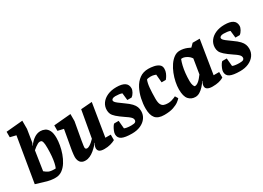

<svg xmlns="http://www.w3.org/2000/svg" viewBox="-18 -1397 2870 2098"><g transform="rotate(-30 1417.0 -348.5)"><path d="M256 12Q221 12 193.5 7.5Q166 3 154 -1L21 -41L115 -604L41 -622V-691L250 -710V-607L225 -450Q224 -443 218.5 -434.5Q213 -426 208 -421L211 -418Q229 -440 247 -457.5Q265 -475 283.5 -487.5Q302 -500 322 -506.5Q342 -513 363 -513Q391 -513 418 -500.5Q445 -488 462.5 -455Q480 -422 480 -360Q480 -321 471.5 -272Q463 -223 445.5 -173.5Q428 -124 401.5 -82Q375 -40 338.5 -14Q302 12 256 12ZM290 -75Q292 -75 297 -75Q302 -75 306 -76Q316 -99 323.5 -133.5Q331 -168 335 -213.5Q339 -259 339 -313Q339 -364 333.5 -385.5Q328 -407 319.5 -411.5Q311 -416 300 -416Q288 -416 272.5 -408Q257 -400 240.5 -387.5Q224 -375 208 -361L171 -118Q194 -98 217.5 -86.5Q241 -75 290 -75Z M632 13Q600 13 581.5 -0.5Q563 -14 555.5 -35Q548 -56 548 -78Q548 -90 550 -110Q552 -130 555 -150Q558 -170 560 -180L600 -405L527 -422V-491L742 -510V-421L702 -198Q701 -189 698 -172Q695 -155 693 -139.5Q691 -124 691 -118Q691 -107 696.5 -100.5Q702 -94 714 -94Q727 -94 745 -104.5Q763 -115 780.5 -130.5Q798 -146 810 -159L870 -497L1010 -508L943 -95H1011V-26Q984 -11 949.5 -2Q915 7 874 7Q833 7 813.5 -6.5Q794 -20 794 -50Q794 -58 798.5 -72.5Q803 -87 817 -103L814 -105Q804 -93 785.5 -73.5Q767 -54 743 -34Q719 -14 690.5 -0.5Q662 13 632 13Z M1220 12Q1132 12 1092.5 -8Q1053 -28 1053 -74Q1053 -92 1063.5 -117.5Q1074 -143 1087 -162.5Q1100 -182 1108 -182H1161L1170 -83Q1175 -78 1200 -73.5Q1225 -69 1256 -69Q1295 -69 1307 -78Q1319 -87 1319 -100Q1319 -111 1315 -121Q1311 -131 1296 -145Q1281 -159 1246 -182Q1187 -222 1157 -249Q1127 -276 1117 -298.5Q1107 -321 1107 -347Q1107 -396 1134 -433.5Q1161 -471 1209.5 -492.5Q1258 -514 1322 -514Q1392 -514 1426.5 -491Q1461 -468 1461 -421Q1461 -400 1446 -373Q1431 -346 1411 -332H1357L1347 -422Q1333 -428 1310 -431Q1287 -434 1265 -434Q1240 -434 1227.5 -426Q1215 -418 1215 -406Q1215 -398 1222 -388Q1229 -378 1250 -361.5Q1271 -345 1312 -316Q1361 -282 1385.5 -255.5Q1410 -229 1419 -204.5Q1428 -180 1428 -152Q1428 -104 1401.5 -67Q1375 -30 1328.5 -9Q1282 12 1220 12Z M1627 12Q1550 12 1516.5 -28Q1483 -68 1483 -151Q1483 -209 1496.5 -272Q1510 -335 1538.5 -390Q1567 -445 1613 -479Q1659 -513 1725 -513Q1757 -513 1793 -506Q1829 -499 1854 -480.5Q1879 -462 1879 -427Q1879 -397 1868 -372Q1857 -347 1845.5 -331Q1834 -315 1831 -312H1778L1769 -414Q1765 -416 1746 -421.5Q1727 -427 1704 -427Q1688 -427 1675.5 -425Q1663 -423 1655 -418Q1648 -400 1643 -377Q1638 -354 1635.5 -325.5Q1633 -297 1631.5 -263Q1630 -229 1630 -190Q1630 -142 1642 -118Q1654 -94 1675.5 -86.5Q1697 -79 1726 -79Q1750 -79 1771 -85Q1792 -91 1807 -97.5Q1822 -104 1827 -107L1849 -71Q1840 -59 1814 -39Q1788 -19 1742.5 -3.5Q1697 12 1627 12Z M2020 12Q1968 12 1935.5 -25Q1903 -62 1903 -150Q1903 -192 1913 -241Q1923 -290 1942 -338Q1961 -386 1988 -425.5Q2015 -465 2048.5 -489Q2082 -513 2121 -513Q2145 -513 2167 -508.5Q2189 -504 2209.5 -496Q2230 -488 2249 -478L2288 -517H2377L2309 -95H2379V-26Q2377 -24 2361 -16Q2345 -8 2315 -0.5Q2285 7 2238 7Q2199 7 2176.5 -6Q2154 -19 2154 -45Q2154 -60 2159 -74Q2164 -88 2174 -101L2171 -103Q2151 -74 2127 -47.5Q2103 -21 2076 -4.5Q2049 12 2020 12ZM2074 -94Q2093 -94 2112 -107.5Q2131 -121 2148 -141Q2165 -161 2179 -180L2209 -365Q2191 -393 2160.5 -410.5Q2130 -428 2104 -428Q2100 -428 2096.5 -427.5Q2093 -427 2090 -426Q2078 -396 2068.5 -356Q2059 -316 2054 -269.5Q2049 -223 2049 -171Q2049 -138 2057 -116Q2065 -94 2074 -94Z M2584 12Q2496 12 2456.5 -8Q2417 -28 2417 -74Q2417 -92 2427.5 -117.5Q2438 -143 2451 -162.5Q2464 -182 2472 -182H2525L2534 -83Q2539 -78 2564 -73.5Q2589 -69 2620 -69Q2659 -69 2671 -78Q2683 -87 2683 -100Q2683 -111 2679 -121Q2675 -131 2660 -145Q2645 -159 2610 -182Q2551 -222 2521 -249Q2491 -276 2481 -298.5Q2471 -321 2471 -347Q2471 -396 2498 -433.5Q2525 -471 2573.5 -492.5Q2622 -514 2686 -514Q2756 -514 2790.5 -491Q2825 -468 2825 -421Q2825 -400 2810 -373Q2795 -346 2775 -332H2721L2711 -422Q2697 -428 2674 -431Q2651 -434 2629 -434Q2604 -434 2591.5 -426Q2579 -418 2579 -406Q2579 -398 2586 -388Q2593 -378 2614 -361.5Q2635 -345 2676 -316Q2725 -282 2749.5 -255.5Q2774 -229 2783 -204.5Q2792 -180 2792 -152Q2792 -104 2765.5 -67Q2739 -30 2692.5 -9Q2646 12 2584 12Z"/></g></svg>

Font: Faustina Light ExtraBold
Style: Italic
Weight: 800
Italic angle: -8°
Version: Version 1.200